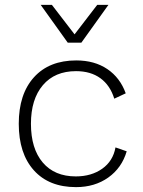

<svg xmlns="http://www.w3.org/2000/svg" viewBox="-20 -758 585 788"><path d="M496 -375 449 -353Q432 -408 392 -437Q352 -466 292 -466Q205 -466 156 -408.5Q107 -351 107 -250Q107 -148 155.5 -91Q204 -34 291 -34Q355 -34 399.5 -65.5Q444 -97 454 -153L500 -137Q480 -69 424.5 -29.5Q369 10 292 10Q181 10 119 -59Q57 -128 57 -250Q57 -372 119.5 -441Q182 -510 293 -510Q368 -510 420.5 -474.5Q473 -439 496 -375ZM314 -583H258L147 -738H193L286 -617L379 -738H425Z"/></svg>

Font: Work Sans Light
Style: Regular
Weight: 300
Designer: Wei Huang
Foundry: Wei Huang
Version: Version 1.500